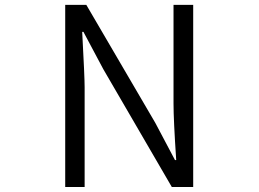

<svg xmlns="http://www.w3.org/2000/svg" viewBox="-20 -752 1040 772"><path d="M242.2 0V-732.4H327.1L604.5 -257.8L683.6 -108.4H688.5Q677.7 -269.5 677.7 -335.9V-732.4H756.8V0H670.9L395.5 -473.6L315.4 -624H310.5Q320.3 -441.4 320.3 -401.4V0Z"/></svg>

Font: GenEi Gothic M SemiLight
Style: Regular
Weight: 350
Designer: o_tamon (Modified); [Source Han Sans]
Ryoko NISHIZUKA  (kana & ideographs); Paul D. Hunt (Latin, Greek & Cyrillic); Wenl
Version: Version 1.1a;Original Version 1.004